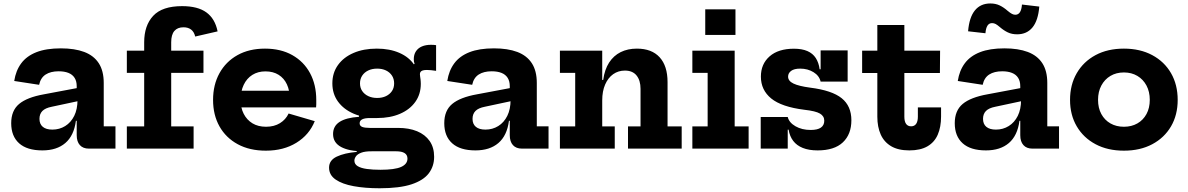

<svg xmlns="http://www.w3.org/2000/svg" viewBox="-20 -836 6685 1080"><path d="M480 0Q447 0 429.2 -19.8Q411.5 -39.5 411.5 -75.5V-194L422 -214L416 -274L411.5 -307.5V-351Q411.5 -379.5 399.5 -398.2Q387.5 -417 364.8 -426Q342 -435 310 -435Q265 -435 236.8 -416.8Q208.5 -398.5 200 -359L60 -380.5Q69 -439 99.5 -480Q130 -521 185 -542.5Q240 -564 322.5 -564Q400 -564 453.8 -543.8Q507.5 -523.5 535.5 -480.5Q563.5 -437.5 563.5 -369.5V-125.5H629.5V0ZM218.5 10Q132 10 87.5 -30Q43 -70 43 -143Q43 -214 87.5 -251.2Q132 -288.5 227 -305.5L439.5 -345.5V-271.5L271 -235.5Q235 -228.5 218.5 -211.8Q202 -195 202 -167.5Q202 -138 220.8 -122.5Q239.5 -107 274.5 -107Q314.5 -107 346.8 -127Q379 -147 397.5 -184.2Q416 -221.5 416 -274L441 -156.5H407Q396 -73 347.5 -31.5Q299 10 218.5 10Z M693.5 0V-125H791V-426H693.5V-551H791V-598Q791 -692.5 841.8 -747Q892.5 -801.5 1004.5 -801.5Q1092.5 -801.5 1141 -766.2Q1189.5 -731 1204 -659.5L1078 -630.5Q1072 -656.5 1055.2 -669.5Q1038.5 -682.5 1012 -682.5Q978.5 -682.5 960.8 -661.8Q943 -641 943 -598V-551H1124.5V-426H943V-125H1069V0Z M1475.5 11.5Q1384 11.5 1317.2 -24.8Q1250.5 -61 1214.5 -125.2Q1178.5 -189.5 1178.5 -274Q1178.5 -359 1214.5 -424.2Q1250.5 -489.5 1316 -526Q1381.5 -562.5 1470.5 -562.5Q1559.5 -562.5 1624.2 -526Q1689 -489.5 1724 -424.5Q1759 -359.5 1759 -273.5Q1759 -259.5 1759 -249.5Q1759 -239.5 1758 -232H1608Q1609.5 -243 1609.8 -254.5Q1610 -266 1610 -280.5Q1610 -326.5 1594 -361.2Q1578 -396 1547.2 -415.2Q1516.5 -434.5 1473 -434.5Q1431 -434.5 1399.5 -414.8Q1368 -395 1350.8 -358.8Q1333.5 -322.5 1333.5 -274Q1333.5 -229.5 1351 -195.5Q1368.5 -161.5 1400.2 -142.2Q1432 -123 1476.5 -123Q1522 -123 1554.8 -143.2Q1587.5 -163.5 1603.5 -197.5L1750.5 -154.5Q1719.5 -77.5 1647.2 -33Q1575 11.5 1475.5 11.5ZM1275 -232V-325.5H1668.5L1685 -232Z M2115.5 223Q2033.5 223 1969.2 211.2Q1905 199.5 1868 174Q1831 148.5 1831 107Q1831 65.5 1874.2 45Q1917.5 24.5 1986.5 18.5V4L2074 15Q2033.5 14.5 2011.8 23Q1990 31.5 1981.8 43.8Q1973.5 56 1973.5 67.5Q1973.5 87.5 1992.2 98.8Q2011 110 2044 114.5Q2077 119 2119.5 119Q2200.5 119 2236.2 103Q2272 87 2272 56Q2272 15 2208 15H2021.5Q1944 15 1898.8 -9.2Q1853.5 -33.5 1853.5 -82Q1853.5 -126.5 1890 -150.2Q1926.5 -174 1999.5 -179V-201L2101 -172H2059.5Q2032 -172 2017.5 -164.8Q2003 -157.5 2003 -142.5Q2003 -128 2017.2 -122.2Q2031.5 -116.5 2060 -116.5H2219.5Q2280.5 -116.5 2326 -97.8Q2371.5 -79 2396.8 -42.8Q2422 -6.5 2422 46Q2422 99 2392 138.8Q2362 178.5 2294.8 200.8Q2227.5 223 2115.5 223ZM2101 -172Q2027 -172 1970.2 -196.2Q1913.5 -220.5 1881.5 -264.2Q1849.5 -308 1849.5 -367Q1849.5 -426 1881 -470Q1912.5 -514 1968.8 -538.2Q2025 -562.5 2099.5 -562.5Q2172 -562.5 2226.8 -538.5Q2281.5 -514.5 2310.5 -470.5Q2329 -447 2338 -420.8Q2347 -394.5 2347 -364.5Q2347 -306 2316 -262.8Q2285 -219.5 2229.8 -195.8Q2174.5 -172 2101 -172ZM2101.5 -285Q2129.5 -285 2151 -295.2Q2172.5 -305.5 2184.8 -323.8Q2197 -342 2197 -367Q2197 -392 2184.8 -410.8Q2172.5 -429.5 2151 -439.8Q2129.5 -450 2101.5 -450Q2073.5 -450 2051.8 -439.8Q2030 -429.5 2017.5 -410.8Q2005 -392 2005 -367Q2005 -342 2017.5 -323.8Q2030 -305.5 2051.8 -295.2Q2073.5 -285 2101.5 -285ZM2347 -364.5 2312 -423.5 2285 -464 2312 -476.5Q2309.5 -482.5 2308.5 -489.2Q2307.5 -496 2307.5 -502.5Q2307.5 -529 2319.5 -547.2Q2331.5 -565.5 2353.2 -574.8Q2375 -584 2404 -584Q2412.5 -584 2419.8 -583.5Q2427 -583 2433 -582V-437.5Q2418 -440 2404.5 -441.2Q2391 -442.5 2381.5 -442.5Q2367 -442.5 2358.2 -439.8Q2349.5 -437 2345.8 -431.8Q2342 -426.5 2342 -419Q2342 -413.5 2343.2 -405.8Q2344.5 -398 2345.8 -387.2Q2347 -376.5 2347 -364.5Z M2916 0Q2883 0 2865.2 -19.8Q2847.5 -39.5 2847.5 -75.5V-194L2858 -214L2852 -274L2847.5 -307.5V-351Q2847.5 -379.5 2835.5 -398.2Q2823.5 -417 2800.8 -426Q2778 -435 2746 -435Q2701 -435 2672.8 -416.8Q2644.5 -398.5 2636 -359L2496 -380.5Q2505 -439 2535.5 -480Q2566 -521 2621 -542.5Q2676 -564 2758.5 -564Q2836 -564 2889.8 -543.8Q2943.5 -523.5 2971.5 -480.5Q2999.5 -437.5 2999.5 -369.5V-125.5H3065.5V0ZM2654.5 10Q2568 10 2523.5 -30Q2479 -70 2479 -143Q2479 -214 2523.5 -251.2Q2568 -288.5 2663 -305.5L2875.5 -345.5V-271.5L2707 -235.5Q2671 -228.5 2654.5 -211.8Q2638 -195 2638 -167.5Q2638 -138 2656.8 -122.5Q2675.5 -107 2710.5 -107Q2750.5 -107 2782.8 -127Q2815 -147 2833.5 -184.2Q2852 -221.5 2852 -274L2877 -156.5H2843Q2832 -73 2783.5 -31.5Q2735 10 2654.5 10Z M3367.5 -125H3438V0H3129.5V-125H3215.5V-426H3129.5V-551H3367.5ZM3583 -125V-336.5Q3583 -383.5 3560.8 -411.2Q3538.5 -439 3495 -439Q3458 -439 3429.2 -418.8Q3400.5 -398.5 3384 -360.8Q3367.5 -323 3367.5 -271L3341 -386.5H3373Q3381 -445 3406.2 -484Q3431.5 -523 3471.2 -542.8Q3511 -562.5 3562.5 -562.5Q3646 -562.5 3690.5 -513.8Q3735 -465 3735 -374V-125H3814.5V0H3512.5V-125Z M4112.5 -125H4191V0H3874.5V-125H3960.5V-426H3874.5V-551H4112.5ZM3947 -783.5H4117V-639.5H3947Z M4579 10Q4530 10 4495.8 -3.8Q4461.5 -17.5 4441.8 -43.5Q4422 -69.5 4416 -106.5H4393L4411 -178Q4418.5 -146.5 4454.5 -125.8Q4490.5 -105 4540 -105Q4578.5 -105 4597.5 -118.2Q4616.5 -131.5 4616.5 -157Q4616.5 -183 4592.2 -197.2Q4568 -211.5 4505 -218.5Q4376.5 -234.5 4318.2 -282Q4260 -329.5 4260 -405Q4260 -476 4309 -519Q4358 -562 4446 -562Q4491 -562 4521.5 -548.8Q4552 -535.5 4568.8 -509.5Q4585.5 -483.5 4590.5 -446.5H4613.5L4596 -377Q4588.5 -410 4556 -430Q4523.5 -450 4481 -450Q4447 -450 4430 -437.2Q4413 -424.5 4413 -405Q4413 -380.5 4443.2 -366Q4473.5 -351.5 4537 -343Q4660 -327.5 4714.5 -283.5Q4769 -239.5 4769 -159.5Q4769 -80.5 4721 -35.2Q4673 10 4579 10ZM4259 0V-178H4411V0ZM4596 -377V-552.5H4748V-377Z M5067 -179.5Q5067 -152.5 5076.8 -139Q5086.5 -125.5 5105 -125.5Q5123.5 -125.5 5133.2 -139.2Q5143 -153 5143 -179.5V-232H5273.5V-180.5Q5273.5 -121.5 5255 -78.8Q5236.5 -36 5197 -13Q5157.5 10 5095 10Q5032.5 10 4992.8 -13.5Q4953 -37 4934 -79.5Q4915 -122 4915 -179.5V-425.5H4829.5V-551H4915V-695.5H5067V-551H5268L5267 -425.5H5067Z M5787.5 0Q5754.5 0 5736.8 -19.8Q5719 -39.5 5719 -75.5V-194L5729.5 -214L5723.5 -274L5719 -307.5V-351Q5719 -379.5 5707 -398.2Q5695 -417 5672.2 -426Q5649.5 -435 5617.5 -435Q5572.5 -435 5544.2 -416.8Q5516 -398.5 5507.5 -359L5367.5 -380.5Q5376.5 -439 5407 -480Q5437.5 -521 5492.5 -542.5Q5547.5 -564 5630 -564Q5707.5 -564 5761.2 -543.8Q5815 -523.5 5843 -480.5Q5871 -437.5 5871 -369.5V-125.5H5937V0ZM5526 10Q5439.5 10 5395 -30Q5350.5 -70 5350.5 -143Q5350.5 -214 5395 -251.2Q5439.5 -288.5 5534.5 -305.5L5747 -345.5V-271.5L5578.5 -235.5Q5542.5 -228.5 5526 -211.8Q5509.5 -195 5509.5 -167.5Q5509.5 -138 5528.2 -122.5Q5547 -107 5582 -107Q5622 -107 5654.2 -127Q5686.5 -147 5705 -184.2Q5723.5 -221.5 5723.5 -274L5748.5 -156.5H5714.5Q5703.5 -73 5655 -31.5Q5606.5 10 5526 10ZM5728.5 -810.5 5826 -799Q5819.5 -720.5 5787.8 -681.8Q5756 -643 5701.5 -643Q5671.5 -643 5649 -653.8Q5626.5 -664.5 5605.5 -682.5Q5590.5 -695.5 5580.8 -700.8Q5571 -706 5560.5 -706Q5543.5 -706 5534.5 -691.8Q5525.5 -677.5 5523 -649L5425.5 -660Q5432 -738.5 5463.8 -777.5Q5495.5 -816.5 5550.5 -816.5Q5580.5 -816.5 5603.2 -805.5Q5626 -794.5 5647.5 -775.5Q5663 -762.5 5672.5 -757.8Q5682 -753 5691 -753Q5708 -753 5717.2 -767.5Q5726.5 -782 5728.5 -810.5Z M6302 11.5Q6210.5 11.5 6142.5 -24.8Q6074.5 -61 6036.8 -125.2Q5999 -189.5 5999 -274Q5999 -359.5 6036.8 -424.5Q6074.5 -489.5 6142.5 -526Q6210.5 -562.5 6302 -562.5Q6393 -562.5 6461.2 -526Q6529.5 -489.5 6567 -424.5Q6604.5 -359.5 6604.5 -274Q6604.5 -189.5 6567 -125.2Q6529.5 -61 6461.5 -24.8Q6393.5 11.5 6302 11.5ZM6302 -123Q6345 -123 6377.8 -141.8Q6410.5 -160.5 6429 -194.5Q6447.5 -228.5 6447.5 -274.5Q6447.5 -320 6429 -354.8Q6410.5 -389.5 6377.8 -409Q6345 -428.5 6302 -428.5Q6259 -428.5 6226.2 -409Q6193.5 -389.5 6175 -354.8Q6156.5 -320 6156.5 -274.5Q6156.5 -228.5 6175 -194.5Q6193.5 -160.5 6226.2 -141.8Q6259 -123 6302 -123Z"/></svg>

Font: Hepta Slab
Style: Bold
Weight: 700
Designer: Michael LaGattuta
Foundry: Michael LaGattuta
Version: Version 1.100